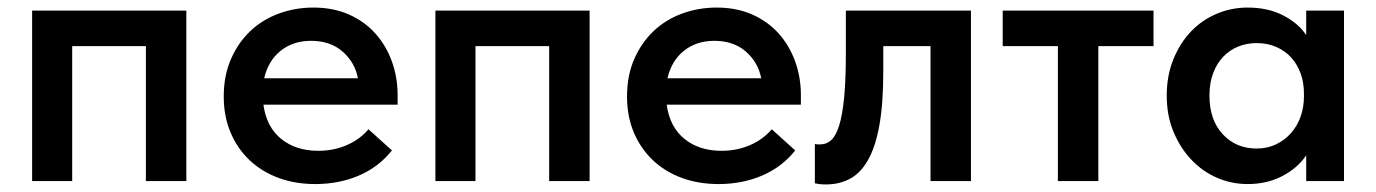

<svg xmlns="http://www.w3.org/2000/svg" viewBox="-20 -479 3641 508"><path d="M65 -451H473V0H366V-357H171V0H65Z M814 8Q761 8 716.5 -8.5Q672 -25 640 -55.5Q608 -86 590 -128.5Q572 -171 572 -224Q572 -279 591 -322.5Q610 -366 642 -396.5Q674 -427 717.5 -443Q761 -459 809 -459Q862 -459 903.5 -440.5Q945 -422 973.5 -390Q1002 -358 1017 -316Q1032 -274 1032 -228V-202H677Q685 -143 724 -111.5Q763 -80 822 -80Q863 -80 897.5 -95Q932 -110 955 -137L1017 -81Q982 -37 929.5 -14.5Q877 8 814 8ZM803 -371Q756 -371 723 -345Q690 -319 679 -272H927Q919 -314 886.5 -342.5Q854 -371 803 -371Z M1132 -451H1540V0H1433V-357H1238V0H1132Z M1881 8Q1828 8 1783.5 -8.5Q1739 -25 1707 -55.5Q1675 -86 1657 -128.5Q1639 -171 1639 -224Q1639 -279 1658 -322.5Q1677 -366 1709 -396.5Q1741 -427 1784.5 -443Q1828 -459 1876 -459Q1929 -459 1970.5 -440.5Q2012 -422 2040.5 -390Q2069 -358 2084 -316Q2099 -274 2099 -228V-202H1744Q1752 -143 1791 -111.5Q1830 -80 1889 -80Q1930 -80 1964.5 -95Q1999 -110 2022 -137L2084 -81Q2049 -37 1996.5 -14.5Q1944 8 1881 8ZM1870 -371Q1823 -371 1790 -345Q1757 -319 1746 -272H1994Q1986 -314 1953.5 -342.5Q1921 -371 1870 -371Z M2165 9Q2154 9 2147.5 8Q2141 7 2136 6V-98Q2140 -97 2144 -97Q2148 -97 2151 -97Q2167 -97 2179.5 -108.5Q2192 -120 2200.5 -147.5Q2209 -175 2213.5 -221.5Q2218 -268 2218 -338V-451H2549V0H2442V-357H2317V-289Q2317 -204 2306.5 -146.5Q2296 -89 2276 -54.5Q2256 -20 2228 -5.5Q2200 9 2165 9Z M2779 -357H2633V-451H3032V-357H2886V0H2779Z M3281 8Q3239 8 3200.5 -8.5Q3162 -25 3132.5 -56Q3103 -87 3085 -130Q3067 -173 3067 -226Q3067 -279 3084.5 -322Q3102 -365 3131 -395.5Q3160 -426 3199 -442.5Q3238 -459 3281 -459Q3335 -459 3375.5 -438Q3416 -417 3436 -386V-451H3536V0H3436V-68Q3413 -34 3372.5 -13Q3332 8 3281 8ZM3305 -86Q3333 -86 3356 -97Q3379 -108 3395.5 -126.5Q3412 -145 3421 -170Q3430 -195 3430 -224V-232Q3430 -260 3421.5 -284Q3413 -308 3397 -326Q3381 -344 3357.5 -354.5Q3334 -365 3305 -365Q3279 -365 3256.5 -356Q3234 -347 3217 -329.5Q3200 -312 3190 -286Q3180 -260 3180 -226Q3180 -162 3215 -124Q3250 -86 3305 -86Z"/></svg>

Font: Tilda Sans Semibold
Style: Regular
Weight: 600
Designer: ParaType Ltd
Foundry: ParaType Ltd
Version: Version 1.009